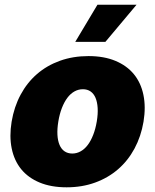

<svg xmlns="http://www.w3.org/2000/svg" viewBox="-20 -793 665 823"><path d="M29.8 -271.3Q40.5 -335.2 68.4 -387.1Q96.2 -438.9 138.7 -475.7Q181.1 -512.4 237 -532.5Q293 -552.6 359.4 -552.6Q425.8 -552.6 474.8 -532.1Q523.8 -511.7 554 -474.8Q584.2 -437.9 594.8 -386Q605.5 -334.2 595.2 -271.3Q584.5 -208.1 556.5 -156.1Q528.4 -104 485.8 -67.3Q443.2 -30.5 387.4 -10.3Q331.7 9.9 265.6 9.9Q199.2 9.9 150 -10.5Q100.9 -30.9 70.8 -67.8Q40.8 -104.8 30.2 -156.6Q19.5 -208.5 29.8 -271.3ZM289.8 -134.9Q308.9 -134.9 325.8 -144.4Q342.7 -153.8 356.2 -171.7Q369.7 -189.6 379.6 -215.2Q389.6 -240.8 394.9 -272.7Q400.2 -304.7 398.6 -330.3Q397 -355.8 389.4 -373.8Q381.7 -391.7 368.1 -401.1Q354.4 -410.5 335.2 -410.5Q316.1 -410.5 299.2 -401.1Q282.3 -391.7 268.8 -373.8Q255.3 -355.8 245.4 -330.3Q235.4 -304.7 230.1 -272.7Q224.8 -240.8 226.2 -215.2Q227.6 -189.6 235.3 -171.7Q242.9 -153.8 256.7 -144.4Q270.6 -134.9 289.8 -134.9ZM397.7 -772.7H565.3L431.8 -613.6H302.6Z"/></svg>

Font: Inter P Black
Style: Italic
Weight: 900
Italic angle: -9.40001°
Designer: Rasmus Andersson
Foundry: rsms
Version: Version 3.018;git-588b23468